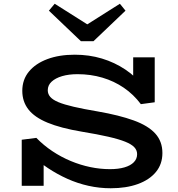

<svg xmlns="http://www.w3.org/2000/svg" viewBox="-20 -992 948 1025"><path d="M571 13Q511 13 452.5 0Q394 -13 339.5 -37.5Q285 -62 235.5 -95Q186 -128 143 -168L213 -161V0H96V-246L174 -256Q213 -216 259.5 -185Q306 -154 357.5 -132.5Q409 -111 462 -100Q515 -89 567 -89Q612 -89 644.5 -98.5Q677 -108 694.5 -126Q712 -144 712 -169Q712 -190 697 -206Q682 -222 648.5 -235.5Q615 -249 558.5 -262Q502 -275 417 -289Q304 -308 234 -337Q164 -366 131.5 -408Q99 -450 99 -507Q99 -567 134.5 -610Q170 -653 233 -676.5Q296 -700 379 -700Q456 -700 524 -679.5Q592 -659 649.5 -620.5Q707 -582 752 -524L691 -523V-686H806V-446L732 -436Q693 -488 641 -523.5Q589 -559 526.5 -577.5Q464 -596 394 -596Q347 -596 311.5 -585.5Q276 -575 255.5 -556Q235 -537 235 -510Q235 -490 248.5 -474.5Q262 -459 292 -446.5Q322 -434 373.5 -422Q425 -410 502 -397Q617 -377 694 -349Q771 -321 809 -279Q847 -237 847 -175Q847 -116 812.5 -74Q778 -32 716 -9.5Q654 13 571 13ZM620 -972 650 -935 479 -772H412L241 -935L272 -972L446 -862Z"/></svg>

Font: BioRhyme SemiExpanded SemiBold
Style: Regular
Weight: 600
Width: 6
Designer: Aoife Mooney
Foundry: Aoife Mooney Type
Version: Version 1.600;gftools[0.9.33]